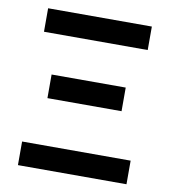

<svg xmlns="http://www.w3.org/2000/svg" viewBox="-76 -720 704 786"><g transform="rotate(10 276.0 -327.0)"><path d="M61 -556.2V-653.8H492.2V-556.2ZM122.1 -291V-389.2H430.2V-291ZM50.8 0V-98.1H502V0Z"/></g></svg>

Font: SourceSansPro-Semibold
Style: Regular
Weight: 600
Designer: Paul D. Hunt
Foundry: Adobe Systems Incorporated
Version: Version 2.020;PS 2.0;hotconv 1.0.86;makeotf.lib2.5.63406